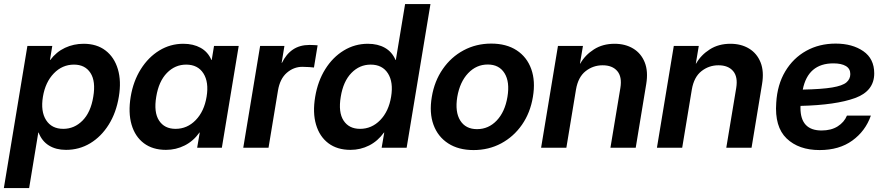

<svg xmlns="http://www.w3.org/2000/svg" viewBox="-42 -748 4473 972"><path d="M-22.5 204.1 96.7 -515.6H222.7L210.9 -444.3H212.4Q243.2 -485.4 287.1 -505.9Q331.1 -526.4 381.3 -526.4Q447.8 -526.4 492.2 -492.4Q536.6 -458.5 554.7 -397.9Q572.8 -337.4 559.6 -258.3Q546.4 -177.7 508.5 -117.2Q470.7 -56.6 415 -22.9Q359.4 10.7 292 10.7Q241.2 10.7 205.6 -11.5Q169.9 -33.7 153.3 -77.1H151.9L105.5 204.1ZM278.3 -95.7Q334.5 -95.7 376 -137.7Q417.5 -179.7 430.2 -258.3Q443.4 -336.4 416 -378.7Q388.7 -420.9 332.5 -420.9Q273.4 -420.9 230.5 -376.5Q187.5 -332 175.3 -258.3Q163.1 -184.1 191.4 -139.9Q219.7 -95.7 278.3 -95.7Z M798.3 10.7Q731 10.7 686.3 -22.9Q641.6 -56.6 624 -117.2Q606.4 -177.7 619.6 -258.3Q632.8 -337.4 670.9 -397.9Q709 -458.5 764.6 -492.4Q820.3 -526.4 886.2 -526.4Q936.5 -526.4 973.6 -505.9Q1010.7 -485.4 1028.3 -444.3H1029.8L1041.5 -515.6H1166.5L1081.1 0H956.1L969.2 -77.1H967.8Q937 -33.7 892.8 -11.5Q848.6 10.7 798.3 10.7ZM846.7 -95.7Q905.8 -95.7 948.7 -139.9Q991.7 -184.1 1003.9 -258.3Q1016.1 -332 987.8 -376.5Q959.5 -420.9 900.4 -420.9Q844.2 -420.9 803 -378.7Q761.7 -336.4 749 -258.3Q735.8 -179.7 763.2 -137.7Q790.5 -95.7 846.7 -95.7Z M1189.5 0 1274.9 -515.6H1397.9L1383.8 -429.7H1385.3Q1406.7 -474.1 1441.2 -497.3Q1475.6 -520.5 1525.4 -520.5Q1538.1 -520.5 1548.1 -519.8Q1558.1 -519 1565.9 -518.6L1547.4 -406.2Q1540.5 -407.2 1523.7 -408.4Q1506.8 -409.7 1488.8 -409.7Q1444.8 -409.7 1409.9 -379.4Q1375 -349.1 1365.2 -289.1L1317.4 0Z M1732.4 10.7Q1665 10.7 1620.4 -22.9Q1575.7 -56.6 1557.9 -117.2Q1540 -177.7 1553.7 -258.3Q1566.9 -337.4 1604.7 -397.9Q1642.6 -458.5 1698.5 -492.4Q1754.4 -526.4 1820.3 -526.4Q1870.6 -526.4 1906.7 -505.9Q1942.9 -485.4 1960.4 -444.3H1961.9L2008.8 -727.5H2137.2L2016.6 0H1890.1L1903.3 -77.1H1901.9Q1870.6 -33.7 1826.7 -11.5Q1782.7 10.7 1732.4 10.7ZM1780.8 -95.7Q1839.8 -95.7 1882.8 -139.9Q1925.8 -184.1 1938 -258.3Q1950.2 -332 1921.9 -376.5Q1893.6 -420.9 1834.5 -420.9Q1778.3 -420.9 1737.1 -378.7Q1695.8 -336.4 1683.1 -258.3Q1669.9 -179.7 1697.3 -137.7Q1724.6 -95.7 1780.8 -95.7Z M2355.5 11.7Q2279.3 11.7 2227.1 -22Q2174.8 -55.7 2152.6 -116.2Q2130.4 -176.8 2144 -257.3Q2157.2 -337.4 2199.5 -398.4Q2241.7 -459.5 2305.2 -493.4Q2368.7 -527.3 2444.8 -527.3Q2521.5 -527.3 2573.5 -493.4Q2625.5 -459.5 2647.5 -398.4Q2669.4 -337.4 2655.8 -257.3Q2642.6 -177.2 2600.6 -116.7Q2558.6 -56.2 2495.4 -22.2Q2432.1 11.7 2355.5 11.7ZM2373 -94.2Q2431.2 -94.2 2472.7 -137.9Q2514.2 -181.6 2526.9 -257.3Q2539.6 -333.5 2512.2 -377.4Q2484.9 -421.4 2427.2 -421.4Q2369.6 -421.4 2327.9 -377.4Q2286.1 -333.5 2272.9 -257.3Q2260.7 -181.2 2288.1 -137.7Q2315.4 -94.2 2373 -94.2Z M2874 -294.9 2825.2 0H2697.3L2782.7 -515.6H2909.2L2894 -425.3L2896 -426.8Q2920.4 -469.7 2964.8 -498Q3009.3 -526.4 3069.3 -526.4Q3123.5 -526.4 3163.6 -502.2Q3203.6 -478 3221.9 -432.4Q3240.2 -386.7 3229.5 -322.3L3176.3 0H3048.3L3098.6 -302.7Q3107.9 -358.9 3083 -388.2Q3058.1 -417.5 3008.8 -417.5Q2960.4 -417.5 2922.6 -387.7Q2884.8 -357.9 2874 -294.9Z M3460.4 -294.9 3411.6 0H3283.7L3369.1 -515.6H3495.6L3480.5 -425.3L3482.4 -426.8Q3506.8 -469.7 3551.3 -498Q3595.7 -526.4 3655.8 -526.4Q3710 -526.4 3750 -502.2Q3790 -478 3808.3 -432.4Q3826.7 -386.7 3815.9 -322.3L3762.7 0H3634.8L3685.1 -302.7Q3694.3 -358.9 3669.4 -388.2Q3644.5 -417.5 3595.2 -417.5Q3546.9 -417.5 3509 -387.7Q3471.2 -357.9 3460.4 -294.9Z M4107.4 11.7Q4001.5 11.7 3940.2 -47.1Q3878.9 -106 3887.7 -228Q3893.1 -319.3 3933.3 -386.7Q3973.6 -454.1 4039.6 -490.7Q4105.5 -527.3 4188.5 -527.3Q4272.9 -527.3 4328.4 -489Q4383.8 -450.7 4383.8 -376.5Q4383.8 -287.1 4286.9 -251.7Q4189.9 -216.3 4010.7 -211.9Q4010.3 -207.5 4010.3 -202.1Q4010.3 -87.4 4117.2 -87.4Q4166 -87.4 4199 -108.4Q4231.9 -129.4 4245.6 -162.6H4366.7Q4339.4 -84.5 4272.9 -36.4Q4206.5 11.7 4107.4 11.7ZM4022 -294.4Q4119.1 -296.4 4171.1 -305.2Q4223.1 -314 4242.9 -330.8Q4262.7 -347.7 4262.7 -373Q4262.7 -400.4 4240 -413.8Q4217.3 -427.2 4177.2 -427.2Q4048.3 -427.2 4022 -294.4Z"/></svg>

Font: Inter Display Semi Bold
Style: Italic
Weight: 600
Italic angle: -9.39999°
Designer: Rasmus Andersson
Foundry: rsms
Version: Version 4.000;git-4fc901f